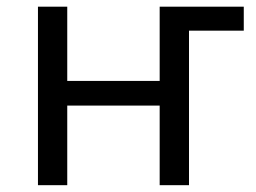

<svg xmlns="http://www.w3.org/2000/svg" viewBox="-20 -543 751 563"><path d="M177.2 0H91.3V-523.4H177.2V-305.7H448.2V-523.4H694.8V-453.1H534.2V0H448.2V-233.4H177.2Z"/></svg>

Font: Lunasima
Style: Regular
Weight: 400
Designer: The DocRepair Project, Monotype Design Team
Foundry: Google
Version: Version 2.009